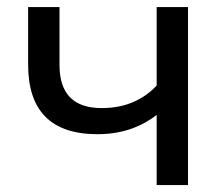

<svg xmlns="http://www.w3.org/2000/svg" viewBox="-20 -533 635 553"><path d="M521.5 -512.7V0H431.2V-202.1Q359.9 -146.5 260.7 -146.5Q61 -146.5 61 -347.2V-512.7H151.4V-345.7Q151.4 -221.7 272.9 -221.7Q370.1 -221.7 431.2 -286.6V-512.7Z"/></svg>

Font: Voltera
Style: Regular
Weight: 400
Designer: Bernd Montag
Version: Version 1.301